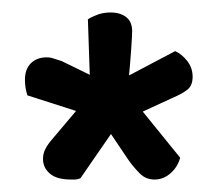

<svg xmlns="http://www.w3.org/2000/svg" viewBox="-20 -717 350 308"><path d="M55 -625Q61 -625 66.5 -623Q72 -621 79 -619L124 -597L121 -686Q127 -690 136.5 -693.5Q146 -697 157 -697Q173 -697 182.5 -689.5Q192 -682 192 -667Q192 -661 190.5 -639Q189 -617 187 -596L261 -635Q272 -630 280.5 -619Q289 -608 289 -594Q289 -580 281 -573.5Q273 -567 259 -561L209 -538L269 -464Q265 -449 253.5 -439Q242 -429 228 -429Q214 -429 204.5 -438.5Q195 -448 187 -459L158 -502L109 -431Q104 -429 100.5 -429Q97 -429 94 -429Q71 -429 60 -438.5Q49 -448 49 -462Q49 -471 53 -478.5Q57 -486 64 -494L102 -539L24 -564Q20 -576 20 -589Q20 -606 29.5 -615.5Q39 -625 55 -625Z"/></svg>

Font: Baloo Bhaina 2 Medium
Style: Regular
Weight: 500
Designer: Yesha Goshar, Manish Minz, Shuchita Grover and Ek Type
Foundry: Ek Type
Version: Version 1.640;hotconv 1.0.111;makeotfexe 2.5.65597; ttfautoh